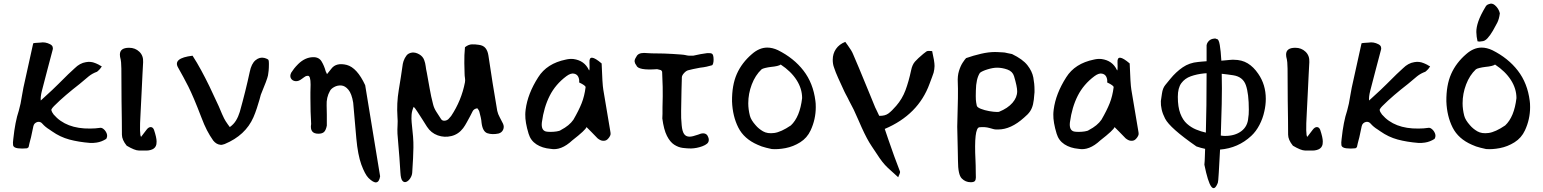

<svg xmlns="http://www.w3.org/2000/svg" viewBox="-20 -788 8366 1041"><path d="M127 16Q100 19 77 16Q54 13 51 0Q49 -14 52 -34Q62 -129 82 -188Q87 -205 91.5 -226.5Q96 -248 99 -269L107 -313L160 -553Q165 -555 174.5 -555.5Q184 -556 198 -557Q225 -562 252 -548Q265 -541 266 -531Q268 -523 265 -516Q252 -467 237.5 -412Q223 -357 207 -295Q199 -263 201 -243L263 -300L296 -332Q328 -364 350 -385.5Q372 -407 385 -418Q413 -446 446 -451Q472 -456 496 -446Q499 -445 504.5 -442.5Q510 -440 518 -436Q516 -436 532 -428Q531 -427 528.5 -423Q526 -419 522 -414Q517 -408 512.5 -404.5Q508 -401 506 -399Q481 -390 461.5 -374.5Q442 -359 412 -333Q372 -302 337.5 -272.5Q303 -243 274 -214Q266 -206 262 -200Q257 -194 259 -189Q260 -182 271 -167Q338 -89 469 -91Q483 -91 496.5 -92Q510 -93 524 -95Q533 -96 543.5 -86.5Q554 -77 559 -63Q564 -49 556 -35Q531 -19 504 -15Q484 -12 469 -13Q406 -18 356 -31.5Q306 -45 262 -76L249 -85Q236 -93 226.5 -101Q217 -109 211 -116Q200 -130 184 -127Q165 -122 161 -104Q157 -85 154.5 -73.5Q152 -62 151 -57Q150 -50 148 -43Q146 -36 144 -28Q142 -20 139.5 -10.5Q137 -1 135 10Q128 16 127 16Z M732 28Q711 28 667 2Q641 -30 641 -58Q641 -90 640.5 -135.5Q640 -181 639 -240L638 -416Q638 -433 636.5 -449.5Q635 -466 631 -480Q630 -483 630 -492Q630 -529 680 -529Q713 -529 735.5 -507.5Q758 -486 756 -451Q755 -425 752.5 -385Q750 -345 748 -292L742 -172Q735 -54 745 -46Q765 -71 774 -84Q785 -99 797 -99Q809 -99 815 -84Q829 -42 829 -21Q829 -9 828 -6Q824 14 805.5 22Q787 30 762 28Z M1175 -3Q1153 -5 1136 -26Q1117 -53 1102 -82Q1087 -111 1072 -151Q1049 -211 1032 -251Q1015 -291 1001 -319Q987 -347 974 -370.5Q961 -394 946 -421Q915 -473 1024 -486Q1048 -449 1070.5 -407.5Q1093 -366 1115 -321L1166 -212Q1177 -186 1184 -169.5Q1191 -153 1195 -146Q1202 -132 1215 -114L1226 -99Q1247 -114 1259.5 -134.5Q1272 -155 1280 -181Q1312 -295 1334 -398Q1343 -443 1365.5 -461.5Q1388 -480 1413 -474Q1434 -468 1436 -462Q1438 -456 1438 -442Q1438 -420 1436.5 -404.5Q1435 -389 1433 -379Q1429 -358 1394 -274Q1393 -269 1387 -248Q1381 -227 1372.5 -201Q1364 -175 1354 -152Q1311 -54 1198 -7Q1191 -5 1185.5 -3.5Q1180 -2 1175 -3Z M1978 177Q1959 158 1939 104Q1920 51 1912 -37L1895 -231Q1887 -280 1869 -301.5Q1851 -323 1830.5 -324.5Q1810 -326 1792.5 -316.5Q1775 -307 1769 -295Q1749 -260 1751 -216Q1752 -194 1752 -166.5Q1752 -139 1752 -107Q1747 -82 1737 -72.5Q1727 -63 1706 -63Q1658 -63 1667 -116Q1665 -148 1664 -183Q1663 -218 1663 -258Q1663 -269 1663 -287Q1663 -305 1664 -329Q1664 -377 1650 -377Q1647 -377 1644 -376.5Q1641 -376 1638 -375Q1632 -372 1616 -360Q1598 -346 1581.5 -348Q1565 -350 1557.5 -363Q1550 -376 1559 -394Q1566 -405 1574.5 -416Q1583 -427 1597 -441Q1634 -477 1677 -478Q1709 -479 1723.5 -455Q1738 -431 1746 -401Q1746 -400 1749 -395Q1750 -393 1751 -390.5Q1752 -388 1753 -386L1777 -416Q1803 -450 1860 -436Q1916 -421 1960 -326L2041 168Q2031 229 1978 177Z M2151 148Q2148 98 2145.5 66Q2143 34 2140.5 5Q2138 -24 2135 -63Q2134 -86 2135.5 -109Q2137 -132 2135 -154Q2130 -228 2142 -299.5Q2154 -371 2164 -442Q2165 -446 2166 -449.5Q2167 -453 2168 -457Q2174 -474 2184 -487Q2194 -500 2214 -503Q2233 -505 2253 -493.5Q2273 -482 2280 -462Q2286 -446 2288 -429Q2290 -412 2294 -395Q2302 -352 2309.5 -308.5Q2317 -265 2328 -223Q2333 -202 2345.5 -182.5Q2358 -163 2371 -143Q2377 -133 2389.5 -133.5Q2402 -134 2411 -142Q2415 -147 2419 -151Q2423 -155 2426 -159Q2482 -243 2501 -342Q2503 -353 2501 -365Q2499 -377 2499 -387Q2498 -422 2497.5 -445.5Q2497 -469 2498 -489Q2499 -509 2501 -532Q2520 -547 2538.5 -547.5Q2557 -548 2576 -545Q2600 -542 2612 -527.5Q2624 -513 2628 -488Q2639 -413 2651 -337.5Q2663 -262 2676 -187Q2680 -169 2689.5 -152Q2699 -135 2707 -118Q2715 -101 2708 -85Q2701 -69 2683 -64Q2649 -57 2623 -65.5Q2597 -74 2591 -122Q2590 -137 2586.5 -152Q2583 -167 2579 -182Q2578 -187 2574.5 -192Q2571 -197 2568 -201Q2549 -198 2542.5 -184.5Q2536 -171 2529 -158Q2520 -142 2511 -125Q2502 -108 2491 -93Q2466 -60 2428 -50.5Q2390 -41 2353.5 -54Q2317 -67 2295 -101Q2287 -114 2272 -137.5Q2257 -161 2243 -182.5Q2229 -204 2223 -209Q2213 -187 2211.5 -165.5Q2210 -144 2212 -124Q2217 -79 2219.5 -47.5Q2222 -16 2221.5 12Q2221 40 2219.5 71.5Q2218 103 2215 148Q2214 163 2205 177.5Q2196 192 2184 197.5Q2172 203 2162.5 193Q2153 183 2151 148Z M2965 19Q2920 15 2888.5 -5.5Q2857 -26 2846 -63Q2827 -125 2828 -168Q2828 -173 2828.5 -179.5Q2829 -186 2830 -194Q2841 -280 2898 -369Q2945 -444 3048 -465Q3069 -470 3089 -468Q3149 -460 3173 -408Q3178 -398 3176 -450Q3173 -503 3242 -444Q3246 -331 3251 -302L3289 -76Q3290 -71 3290.5 -66Q3291 -61 3290 -57Q3285 -43 3273 -32Q3263 -23 3247 -25Q3235 -26 3220 -38L3186 -73L3160 -99Q3155 -83 3083 -27Q3022 30 2965 19ZM2940 -75Q2949 -73 2965.5 -73Q2982 -73 2998.5 -75.5Q3015 -78 3021 -83Q3044 -95 3061 -109Q3078 -123 3089 -139Q3118 -189 3133.5 -228Q3149 -267 3155 -315Q3156 -324 3120 -341Q3122 -358 3115 -372Q3108 -386 3091 -389Q3074 -392 3051 -375Q2992 -331 2960.5 -269Q2929 -207 2918 -125Q2913 -82 2940 -75Z M3727 17Q3706 17 3682 14Q3658 11 3635.5 -3.5Q3613 -18 3596 -51.5Q3579 -85 3571 -146Q3572 -156 3572 -171Q3572 -186 3572 -206Q3574 -269 3573 -317Q3572 -365 3570 -399Q3568 -405 3563 -408L3543 -413Q3439 -405 3430 -434Q3423 -442 3421 -453Q3419 -464 3430 -480Q3439 -501 3472 -501Q3507 -498 3566 -498Q3568 -498 3586 -497.5Q3604 -497 3627.5 -495.5Q3651 -494 3671 -492.5Q3691 -491 3698 -489Q3711 -485 3738 -486Q3761 -491 3778.5 -494.5Q3796 -498 3808 -499Q3810 -500 3814.5 -500Q3819 -500 3824 -500Q3836 -500 3840 -497Q3849 -492 3849 -464Q3849 -453 3846.5 -444Q3844 -435 3840 -434Q3827 -430 3811 -426.5Q3795 -423 3776 -421Q3754 -417 3738 -413.5Q3722 -410 3711 -407Q3700 -404 3689 -392Q3678 -380 3677 -370Q3676 -345 3675 -299.5Q3674 -254 3673 -187Q3672 -148 3676 -109Q3679 -76 3689 -61.5Q3699 -47 3719 -47Q3734 -47 3765 -58Q3780 -65 3793 -65Q3813 -65 3820 -44Q3823 -37 3823 -30Q3823 -17 3813.5 -9Q3804 -1 3788 5Q3758 16 3727 17Z M4164 20Q4159 19 4134 13Q4109 7 4088 -3Q4014 -35 3983 -96.5Q3952 -158 3949 -238Q3948 -326 3975 -387Q4002 -448 4057 -495Q4097 -530 4140 -530Q4168 -530 4198 -516Q4284 -473 4336.5 -405Q4389 -337 4401 -241Q4402 -235 4402.5 -226.5Q4403 -218 4403 -207Q4403 -141 4375 -81Q4356 -40 4318.5 -16.5Q4281 7 4239 15Q4197 23 4164 20ZM4268 -108Q4317 -154 4329 -256Q4329 -307 4299 -354Q4269 -401 4213 -438Q4201 -429 4159 -425Q4143 -423 4128.5 -419.5Q4114 -416 4109 -412Q4075 -380 4056 -330Q4037 -280 4037 -228Q4037 -195 4046 -160Q4052 -137 4077 -109Q4093 -90 4117 -76Q4141 -62 4178 -67Q4215 -72 4268 -108Z M4850 173Q4824 149 4808 135Q4792 121 4778.5 106.5Q4765 92 4749 69Q4733 46 4707 6L4693 -16Q4668 -58 4636 -133L4609 -193Q4607 -197 4600.5 -209.5Q4594 -222 4583 -243Q4581 -248 4578 -253.5Q4575 -259 4572 -265Q4568 -271 4565 -278Q4562 -285 4558 -292Q4539 -333 4524.5 -365Q4510 -397 4502 -422Q4495 -440 4495 -464Q4495 -497 4512.5 -522.5Q4530 -548 4563 -561Q4567 -555 4570.5 -550.5Q4574 -546 4576 -543Q4598 -513 4605 -495Q4615 -473 4638 -417.5Q4661 -362 4698 -272L4725 -206Q4729 -198 4734.5 -186.5Q4740 -175 4747 -160Q4778 -159 4796.5 -172.5Q4815 -186 4839 -214Q4872 -252 4889.5 -299Q4907 -346 4920 -407Q4926 -437 4941 -454Q4956 -471 4986 -496L5003 -509Q5008 -512 5015 -512L5034 -511Q5040 -485 5043.5 -464Q5047 -443 5047 -430Q5047 -421 5045.5 -412Q5044 -403 5042 -394Q5039 -385 5033.5 -370Q5028 -355 5020 -334Q4959 -166 4777 -89L4796 -33Q4812 14 4828 58Q4844 102 4860 143Q4861 147 4857 156Q4855 161 4853 165Q4851 169 4850 173Z M5243 200Q5215 200 5195 180Q5174 160 5174 83Q5174 76 5173 30Q5172 -16 5170 -101Q5176 -289 5173 -341Q5171 -376 5179.5 -403.5Q5188 -431 5200 -449Q5212 -467 5218 -473Q5258 -487 5299 -496.5Q5340 -506 5375 -506Q5380 -506 5391 -505.5Q5402 -505 5418 -504Q5427 -504 5442 -500L5467 -495Q5525 -467 5550.5 -434.5Q5576 -402 5582.5 -368Q5589 -334 5589 -300Q5589 -293 5589 -287.5Q5589 -282 5588 -278Q5586 -245 5581 -223Q5576 -201 5565 -184.5Q5554 -168 5532 -150Q5461 -86 5392 -86Q5385 -86 5380 -86Q5375 -86 5371 -87Q5367 -88 5363 -89Q5359 -90 5356 -91L5345 -94Q5321 -101 5290 -98Q5260 -94 5269 82Q5270 90 5270 110Q5270 130 5270.5 149Q5271 168 5271 174Q5271 187 5265.5 193.5Q5260 200 5243 200ZM5385 -181Q5395 -181 5397 -182Q5444 -201 5469.5 -230.5Q5495 -260 5495 -293Q5495 -318 5478 -375Q5470 -401 5442 -411Q5414 -421 5386 -421Q5364 -421 5334.5 -412Q5305 -403 5293 -393Q5272 -361 5271 -297Q5270 -262 5271 -247.5Q5272 -233 5276 -215Q5278 -206 5298 -198Q5318 -190 5343.5 -185.5Q5369 -181 5385 -181Z M5828 19Q5783 15 5751.5 -5.5Q5720 -26 5709 -63Q5690 -125 5691 -168Q5691 -173 5691.5 -179.5Q5692 -186 5693 -194Q5704 -280 5761 -369Q5808 -444 5911 -465Q5932 -470 5952 -468Q6012 -460 6036 -408Q6041 -398 6039 -450Q6036 -503 6105 -444Q6109 -331 6114 -302L6152 -76Q6153 -71 6153.5 -66Q6154 -61 6153 -57Q6148 -43 6136 -32Q6126 -23 6110 -25Q6098 -26 6083 -38L6049 -73L6023 -99Q6018 -83 5946 -27Q5885 30 5828 19ZM5803 -75Q5812 -73 5828.5 -73Q5845 -73 5861.5 -75.5Q5878 -78 5884 -83Q5907 -95 5924 -109Q5941 -123 5952 -139Q5981 -189 5996.5 -228Q6012 -267 6018 -315Q6019 -324 5983 -341Q5985 -358 5978 -372Q5971 -386 5954 -389Q5937 -392 5914 -375Q5855 -331 5823.5 -269Q5792 -207 5781 -125Q5776 -82 5803 -75Z M6583 203Q6548 293 6510 105Q6512 85 6512.5 63.5Q6513 42 6514 19Q6503 17 6491 13.5Q6479 10 6467 6Q6323 -94 6297 -145Q6284 -170 6278.5 -194Q6273 -218 6274 -240L6280 -281Q6284 -310 6298 -327L6325 -360Q6356 -398 6392.5 -423Q6429 -448 6476 -452Q6484 -453 6496 -454Q6508 -455 6522 -456V-534Q6520 -551 6534 -566Q6546 -578 6566 -579Q6566 -581 6578 -576Q6588 -576 6593.5 -544Q6599 -512 6602 -459Q6614 -460 6625 -461Q6636 -462 6646 -463Q6654 -464 6660 -464Q6666 -464 6669 -464Q6713 -464 6745 -444.5Q6777 -425 6802 -388Q6843 -329 6843 -252Q6843 -236 6841 -218.5Q6839 -201 6835 -184Q6827 -146 6808.5 -110.5Q6790 -75 6764 -51Q6693 15 6595 23Q6591 99 6588 149.5Q6585 200 6583 203ZM6518 -69Q6520 -137 6521 -218Q6522 -299 6522 -391Q6518 -391 6515 -390.5Q6512 -390 6508 -390Q6469 -386 6436.5 -374.5Q6404 -363 6385 -337Q6366 -311 6366 -263Q6366 -208 6379.5 -172.5Q6393 -137 6415.5 -117Q6438 -97 6464.5 -86Q6491 -75 6518 -69ZM6622 -51Q6676 -51 6710.5 -77Q6745 -103 6748 -150Q6751 -164 6751 -193Q6751 -280 6735 -326Q6719 -372 6666 -380Q6650 -382 6634 -384.5Q6618 -387 6604 -388Q6606 -312 6604 -223.5Q6602 -135 6599 -53Q6605 -52 6611 -51.5Q6617 -51 6622 -51Z M7055 28Q7034 28 6990 2Q6964 -30 6964 -58Q6964 -90 6963.5 -135.5Q6963 -181 6962 -240L6961 -416Q6961 -433 6959.5 -449.5Q6958 -466 6954 -480Q6953 -483 6953 -492Q6953 -529 7003 -529Q7036 -529 7058.5 -507.5Q7081 -486 7079 -451Q7078 -425 7075.5 -385Q7073 -345 7071 -292L7065 -172Q7058 -54 7068 -46Q7088 -71 7097 -84Q7108 -99 7120 -99Q7132 -99 7138 -84Q7152 -42 7152 -21Q7152 -9 7151 -6Q7147 14 7128.5 22Q7110 30 7085 28Z M7329 16Q7302 19 7279 16Q7256 13 7253 0Q7251 -14 7254 -34Q7264 -129 7284 -188Q7289 -205 7293.5 -226.5Q7298 -248 7301 -269L7309 -313L7362 -553Q7367 -555 7376.5 -555.5Q7386 -556 7400 -557Q7427 -562 7454 -548Q7467 -541 7468 -531Q7470 -523 7467 -516Q7454 -467 7439.5 -412Q7425 -357 7409 -295Q7401 -263 7403 -243L7465 -300L7498 -332Q7530 -364 7552 -385.5Q7574 -407 7587 -418Q7615 -446 7648 -451Q7674 -456 7698 -446Q7701 -445 7706.5 -442.5Q7712 -440 7720 -436Q7718 -436 7734 -428Q7733 -427 7730.5 -423Q7728 -419 7724 -414Q7719 -408 7714.5 -404.5Q7710 -401 7708 -399Q7683 -390 7663.5 -374.5Q7644 -359 7614 -333Q7574 -302 7539.5 -272.5Q7505 -243 7476 -214Q7468 -206 7464 -200Q7459 -194 7461 -189Q7462 -182 7473 -167Q7540 -89 7671 -91Q7685 -91 7698.5 -92Q7712 -93 7726 -95Q7735 -96 7745.5 -86.5Q7756 -77 7761 -63Q7766 -49 7758 -35Q7733 -19 7706 -15Q7686 -12 7671 -13Q7608 -18 7558 -31.5Q7508 -45 7464 -76L7451 -85Q7438 -93 7428.5 -101Q7419 -109 7413 -116Q7402 -130 7386 -127Q7367 -122 7363 -104Q7359 -85 7356.5 -73.5Q7354 -62 7353 -57Q7352 -50 7350 -43Q7348 -36 7346 -28Q7344 -20 7341.5 -10.5Q7339 -1 7337 10Q7330 16 7329 16Z M7991 -564Q7985 -589 7984.5 -614Q7984 -639 7995.5 -672.5Q8007 -706 8036 -754Q8042 -763 8054 -766Q8069 -773 8085 -760Q8106 -742 8112 -716Q8110 -700 8106.5 -687.5Q8103 -675 8098 -665Q8088 -645 8074 -621Q8060 -597 8045 -580.5Q8030 -564 8013 -564Q8002 -561 7991 -564ZM8037 20Q8032 19 8007 13Q7982 7 7961 -3Q7887 -35 7856 -96.5Q7825 -158 7822 -238Q7821 -326 7848 -387Q7875 -448 7930 -495Q7970 -530 8013 -530Q8041 -530 8071 -516Q8157 -473 8209.5 -405Q8262 -337 8274 -241Q8275 -235 8275.5 -226.5Q8276 -218 8276 -207Q8276 -141 8248 -81Q8229 -40 8191.5 -16.5Q8154 7 8112 15Q8070 23 8037 20ZM8141 -108Q8190 -154 8202 -256Q8202 -307 8172 -354Q8142 -401 8086 -438Q8074 -429 8032 -425Q8016 -423 8001.5 -419.5Q7987 -416 7982 -412Q7948 -380 7929 -330Q7910 -280 7910 -228Q7910 -195 7919 -160Q7925 -137 7950 -109Q7966 -90 7990 -76Q8014 -62 8051 -67Q8088 -72 8141 -108Z"/></svg>

Font: Mansalva
Style: Regular
Weight: 400
Designer: Carolina Short
Foundry: Carolina Short
Version: Version 2.112; ttfautohint (v1.8.4.7-5d5b)